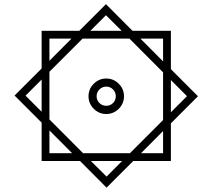

<svg xmlns="http://www.w3.org/2000/svg" viewBox="-20 -739 1012 914"><path d="M360.8 27.3H178.2V-155.3L49.3 -284.2L178.2 -413.1V-592.3H357.4L484.4 -719.2L610.8 -592.3H793.5V-409.7L922.4 -280.8L793.5 -151.9V27.3H614.3L487.3 154.3ZM410.2 -592.3H559.1L484.4 -666.5ZM756.3 -446.8V-555.2H648.4ZM215.3 -449.7 320.3 -555.2H215.3ZM215.3 -397.5V-170.4L375.5 -9.8H598.6L756.3 -167.5V-394.5L596.2 -555.2H373ZM401.4 -280.8Q401.4 -315.4 426.3 -340.3Q451.2 -365.2 485.8 -365.2Q520.5 -365.2 545.4 -340.3Q570.3 -315.4 570.3 -280.8Q570.3 -246.1 545.4 -221.2Q520.5 -196.3 485.8 -196.3Q451.2 -196.3 426.3 -221.2Q401.4 -246.1 401.4 -280.8ZM178.2 -360.4 101.6 -283.7 178.2 -207ZM793.5 -357.9V-204.6L870.1 -281.2ZM439.9 -280.8Q439.9 -261.7 453.4 -248.5Q466.8 -235.4 485.8 -235.4Q504.9 -235.4 518.1 -248.5Q531.2 -261.7 531.2 -280.8Q531.2 -299.8 518.1 -313.2Q504.9 -326.7 485.8 -326.7Q466.8 -326.7 453.4 -313.2Q439.9 -299.8 439.9 -280.8ZM215.3 -118.2V-9.8H323.2ZM651.4 -9.8H756.3V-115.2ZM561.5 27.3H412.6L487.3 101.6Z"/></svg>

Font: Vazir WOL-UI
Style: Bold-WOL-UI
Weight: 700
Designer: Saber Rastikerdar
Foundry: Saber Rastikerdar
Version: Version 30.1.0